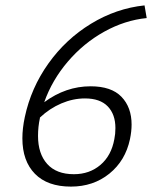

<svg xmlns="http://www.w3.org/2000/svg" viewBox="-20 -686 564 712"><path d="M468 -224Q468 -199 462 -170Q445 -90 385.5 -42Q326 6 243 6Q156 6 109.5 -41.5Q63 -89 63 -173Q63 -210 72 -252Q95 -360 159.5 -450.5Q224 -541 317.5 -598Q411 -655 516 -666L524 -619Q443 -611 366.5 -568.5Q290 -526 231.5 -457.5Q173 -389 144 -307Q224 -366 316 -366Q393 -366 430.5 -327Q468 -288 468 -224ZM408 -211Q408 -262 379.5 -291.5Q351 -321 295 -321Q251 -321 207.5 -302.5Q164 -284 128 -250V-248Q121 -216 121 -182Q121 -116 155 -78Q189 -40 254 -40Q312 -40 352.5 -74.5Q393 -109 404 -170Q408 -189 408 -211Z"/></svg>

Font: Ysabeau Infant Semilight
Style: Italic
Weight: 300
Italic angle: -12°
Designer: Christian Thalmann (Catharsis Fonts)
Version: Version 0.003